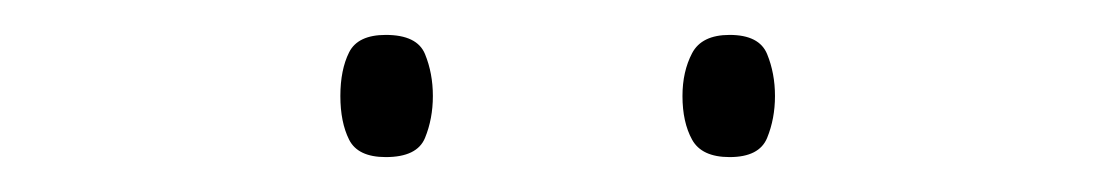

<svg xmlns="http://www.w3.org/2000/svg" viewBox="-20 -733 640 110"><path d="M398 -643Q382 -643 376.5 -653Q371 -663 371 -678Q371 -692 376.5 -702.5Q382 -713 398 -713Q415 -713 419.5 -702Q424 -691 424 -678Q424 -665 419.5 -654Q415 -643 398 -643ZM201 -643Q185 -643 180 -653Q175 -663 175 -678Q175 -693 180 -703Q185 -713 201 -713Q219 -713 223.5 -702Q228 -691 228 -678Q228 -665 223.5 -654Q219 -643 201 -643Z"/></svg>

Font: Noto Sans Mono Thin
Style: Regular
Weight: 100
Designer: Monotype Design Team
Foundry: Monotype Imaging Inc.
Version: Version 2.014